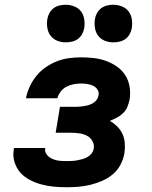

<svg xmlns="http://www.w3.org/2000/svg" viewBox="-20 -779 640 807"><path d="M260 8Q233 8 206 5.5Q179 3 153.5 -4Q128 -11 105 -23Q82 -35 65.5 -53.5Q49 -72 41 -98Q33 -124 38 -150Q38 -152 38 -154Q38 -156 39 -157H170Q170 -157 170 -156.5Q170 -156 170 -155Q168 -145 172.5 -136Q177 -127 184 -121Q191 -115 200.5 -111Q210 -107 219.5 -105Q229 -103 239.5 -102.5Q250 -102 260 -102Q271 -102 282 -102.5Q293 -103 304 -105Q315 -107 326 -110Q337 -113 347 -118.5Q357 -124 364.5 -133.5Q372 -143 374 -154Q377 -171 368.5 -186Q360 -201 345.5 -208.5Q331 -216 314 -218.5Q297 -221 280 -221H214L232 -330H298Q308 -330 317.5 -331Q327 -332 336 -333.5Q345 -335 354.5 -338Q364 -341 372.5 -346.5Q381 -352 387 -360.5Q393 -369 394 -378Q397 -391 390 -402Q383 -413 371.5 -418.5Q360 -424 346.5 -426Q333 -428 320 -428Q305 -428 289.5 -425Q274 -422 259.5 -414.5Q245 -407 235 -394Q225 -381 221 -366H89Q94 -391 105 -415Q116 -439 133 -460Q150 -481 172.5 -496.5Q195 -512 219.5 -521.5Q244 -531 269.5 -534.5Q295 -538 320 -538Q347 -538 374 -535Q401 -532 425.5 -523Q450 -514 471 -499.5Q492 -485 506 -463.5Q520 -442 524.5 -415.5Q529 -389 525 -362Q522 -347 516 -331.5Q510 -316 498.5 -304.5Q487 -293 472 -285Q457 -277 442 -271Q459 -261 473 -247Q487 -233 495 -215.5Q503 -198 504.5 -177Q506 -156 503 -135Q499 -111 486.5 -87Q474 -63 453.5 -46Q433 -29 408.5 -18.5Q384 -8 359 -2Q334 4 309.5 6Q285 8 260 8ZM456 -601Q437 -601 420 -608Q403 -615 392.5 -629Q382 -643 379 -661.5Q376 -680 379 -699Q381 -712 388 -724.5Q395 -737 406 -745Q417 -753 430 -756Q443 -759 456 -759Q475 -759 492.5 -752Q510 -745 520.5 -731Q531 -717 534 -698.5Q537 -680 534 -661Q532 -648 525 -635.5Q518 -623 507 -615Q496 -607 482.5 -604Q469 -601 456 -601ZM256 -601Q237 -601 220 -608Q203 -615 192.5 -629Q182 -643 179 -661.5Q176 -680 179 -699Q181 -712 188 -724.5Q195 -737 206 -745Q217 -753 230 -756Q243 -759 256 -759Q275 -759 292.5 -752Q310 -745 320.5 -731Q331 -717 334 -698.5Q337 -680 334 -661Q332 -648 325 -635.5Q318 -623 307 -615Q296 -607 282.5 -604Q269 -601 256 -601Z"/></svg>

Font: Iosevka Curly XBdExObl
Style: Regular
Weight: 800
Width: 7
Italic angle: -9°
Monospace: yes
Designer: Belleve Invis
Foundry: Belleve Invis
Version: Version 11.1.0; ttfautohint (v1.8.3)